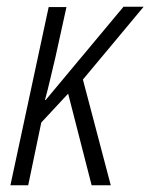

<svg xmlns="http://www.w3.org/2000/svg" viewBox="-20 -552 448 572"><path d="M11 0H64L103 -187L183 -273L253 0H310L227 -315L408 -532H348L116 -254H114C125 -294 135 -340 145 -381L178 -531H125Z"/></svg>

Font: Noto Sans Condensed Light
Style: Italic
Weight: 300
Width: 3
Italic angle: -12°
Designer: Monotype Design Team
Foundry: Monotype Imaging Inc.
Version: Version 2.013